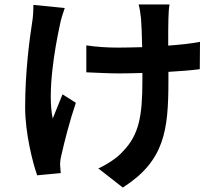

<svg xmlns="http://www.w3.org/2000/svg" viewBox="-20 -777 996 863"><path d="M130 -755C130 -731 129 -700 124 -673C112 -597 93 -450 93 -295C93 -178 127 -46 147 11L253 1C252 -12 251 -29 250 -38C250 -49 253 -70 257 -84C269 -138 293 -233 321 -315L261 -353C246 -318 229 -272 217 -244C192 -361 226 -559 249 -664C252 -684 263 -718 271 -741ZM879 -589C839 -581 790 -576 736 -572C736 -623 736 -672 737 -693C738 -714 738 -736 742 -757H603C608 -741 612 -712 614 -692C616 -666 618 -618 619 -565C582 -564 546 -563 511 -563C461 -563 415 -566 368 -573V-452C415 -450 473 -447 514 -447C549 -447 585 -448 620 -449V-415C620 -255 605 -171 532 -96C506 -66 458 -36 422 -20L532 66C720 -54 737 -191 737 -415V-454C791 -457 839 -461 878 -466Z"/></svg>

Font: Kinto Sans
Style: Bold
Weight: 700
Designer: Authors: Ryoko NISHIZUKA  (kana & ideographs); Paul D. Hunt (Latin, Greek & Cyrillic); Wenlong ZHANG  (bopomofo); Sandol
Foundry: Adobe Systems Incorporated, ookami Inc.
Version: Version 0.001